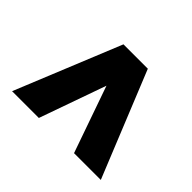

<svg xmlns="http://www.w3.org/2000/svg" viewBox="-107 -853 791 791"><g transform="rotate(45 288.5 -457.5)"><path d="M186 -227H30L218 -688H360L547 -227H391L289 -518Z"/></g></svg>

Font: Roundo
Style: Bold
Weight: 700
Designer: Namrata Goyal (Gurmukhi), Shiva Nallaperumal (Latin)
Foundry: Indian Type Foundry
Version: Version 1.000;PS 1.0;hotconv 1.0.88;makeotf.lib2.5.647800